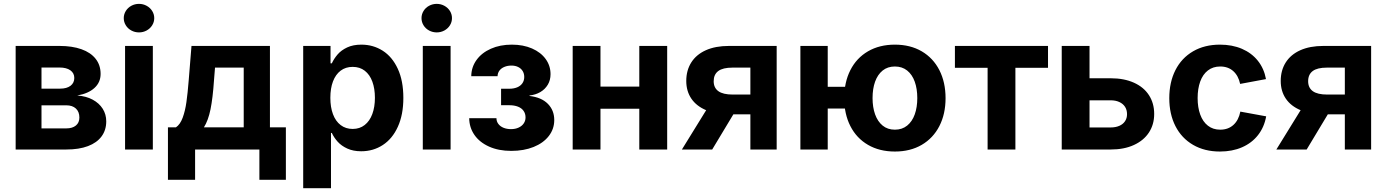

<svg xmlns="http://www.w3.org/2000/svg" viewBox="-20 -788 7310 1012"><path d="M62.5 -545.9H293.9Q360.4 -545.9 409.2 -528.6Q458 -511.2 484.1 -478Q510.3 -444.8 510.3 -398.4Q510.3 -354 478 -324.5Q445.8 -294.9 387.2 -284.7Q434.1 -281.2 468.5 -262.7Q502.9 -244.1 521.5 -214.6Q540 -185.1 540 -148.4Q540 -102.5 515.4 -69.1Q490.7 -35.6 443.6 -17.8Q396.5 0 329.6 0H62.5ZM398.4 -168.5Q398.4 -198.7 380.1 -215.8Q361.8 -232.9 329.6 -232.9H198.7V-111.3H329.6Q361.8 -111.3 380.1 -126.5Q398.4 -141.6 398.4 -168.5ZM371.6 -377Q371.6 -402.8 350.8 -417.5Q330.1 -432.1 293.9 -432.1H198.7V-320.8H296.9Q332 -320.8 351.8 -335.9Q371.6 -351.1 371.6 -377Z M639.2 -545.9H785.6V0H639.2ZM632.3 -692.4Q632.3 -712.7 643.1 -730.1Q653.8 -747.6 672.4 -757.6Q690.9 -767.6 712.6 -767.6Q734.3 -767.6 752.8 -757.5Q771.3 -747.5 782.1 -730.2Q793 -712.9 793 -692.4Q793 -671.9 782.1 -654.6Q771.3 -637.3 752.8 -627.2Q734.3 -617.2 712.6 -617.2Q690.9 -617.2 672.4 -627.2Q653.8 -637.2 643.1 -654.6Q632.3 -672.1 632.3 -692.4Z M865.2 -116.7H907.2Q929.7 -131.8 942.9 -167.7Q956.1 -203.6 962.6 -250Q969.2 -296.4 974.6 -364.3L989.3 -545.9H1402.8V-116.7H1486.8V159.7H1347.2V0H1008.3V159.7H865.2ZM1264.6 -116.7V-431.6H1113.3L1107.9 -364.3Q1101.6 -271 1089.6 -211.9Q1077.6 -152.8 1054.7 -116.7Z M1578.1 -545.9H1722.2V-454.1H1729Q1740.7 -479.5 1759.8 -501.5Q1778.8 -523.4 1810.1 -538.1Q1841.3 -552.7 1884.8 -552.7Q1946.8 -552.7 1997.1 -520.8Q2047.4 -488.8 2076.7 -425.5Q2106 -362.3 2106 -272Q2106 -183.6 2077.1 -120.1Q2048.3 -56.6 1997.8 -23.7Q1947.3 9.3 1883.8 9.3Q1841.8 9.3 1810.8 -4.9Q1779.8 -19 1760.3 -40.5Q1740.7 -62 1729 -87.4H1724.6V204.1H1578.1ZM1956.1 -272.5Q1956.1 -320.8 1942.6 -357.7Q1929.2 -394.5 1902.8 -415Q1876.5 -435.5 1838.9 -435.5Q1801.8 -435.5 1775.4 -415.5Q1749 -395.5 1735.1 -358.9Q1721.2 -322.3 1721.2 -272.5Q1721.2 -223.1 1735.1 -186Q1749 -148.9 1775.6 -128.7Q1802.2 -108.4 1838.9 -108.4Q1876 -108.4 1902.3 -129.2Q1928.7 -149.9 1942.4 -187Q1956.1 -224.1 1956.1 -272.5Z M2208.5 -545.9H2355V0H2208.5ZM2201.7 -692.4Q2201.7 -712.7 2212.4 -730.1Q2223.1 -747.6 2241.7 -757.6Q2260.3 -767.6 2281.9 -767.6Q2303.6 -767.6 2322.1 -757.5Q2340.6 -747.5 2351.5 -730.2Q2362.3 -712.9 2362.3 -692.4Q2362.3 -671.9 2351.5 -654.6Q2340.6 -637.3 2322.1 -627.2Q2303.6 -617.2 2281.9 -617.2Q2260.3 -617.2 2241.7 -627.2Q2223.1 -637.2 2212.4 -654.6Q2201.7 -672.1 2201.7 -692.4Z M2453.1 -165H2596.7Q2596.7 -147.9 2606.7 -134.8Q2616.7 -121.6 2634 -114.5Q2651.4 -107.4 2673.3 -107.4Q2696.3 -107.4 2713.6 -115.5Q2731 -123.5 2740.5 -137.5Q2750 -151.4 2750 -168.9Q2750 -189 2739.7 -203.6Q2729.5 -218.3 2710.2 -225.8Q2690.9 -233.4 2664.6 -233.4H2621.1V-320.3H2664.6Q2688 -320.3 2705.8 -327.6Q2723.6 -335 2733.4 -349.1Q2743.2 -363.3 2743.2 -382.3Q2743.2 -399.9 2734.9 -413.6Q2726.6 -427.2 2711.2 -434.8Q2695.8 -442.4 2675.8 -442.4Q2655.3 -442.4 2638.7 -435.5Q2622.1 -428.7 2612.5 -416Q2603 -403.3 2602.5 -386.2H2463.9Q2464.4 -434.1 2491.7 -471.9Q2519 -509.8 2567.4 -531.2Q2615.7 -552.7 2677.7 -552.7Q2737.8 -552.7 2784.2 -532.5Q2830.6 -512.2 2856.2 -476.8Q2881.8 -441.4 2881.8 -397Q2881.8 -365.7 2867.4 -341.6Q2853 -317.4 2827.9 -302.7Q2802.7 -288.1 2771 -284.7V-282.2Q2834 -274.9 2867.7 -240.7Q2901.4 -206.5 2901.4 -155.3Q2901.4 -108.4 2872.8 -71.3Q2844.2 -34.2 2792.7 -13.4Q2741.2 7.3 2674.8 7.3Q2607.9 7.3 2557.6 -15.4Q2507.3 -38.1 2480.5 -77.1Q2453.6 -116.2 2453.1 -165Z M3390.6 -214.8H3104V-331.5H3390.6ZM3145 0H2998.5V-545.9H3145ZM3496.6 0H3349.6V-545.9H3496.6Z M3935.1 0V-431.6H3840.8Q3790 -431.6 3765.9 -413.6Q3741.7 -395.5 3741.7 -359.9Q3741.7 -325.2 3766.4 -307.4Q3791 -289.6 3842.3 -289.6H3993.2V-185.5H3826.2Q3753.9 -185.5 3702.4 -207Q3650.9 -228.5 3624 -268.1Q3597.2 -307.6 3597.2 -361.3Q3597.2 -417 3623.5 -458.7Q3649.9 -500.5 3700.4 -523.2Q3751 -545.9 3822.3 -545.9H4073.7V0ZM3574.2 0 3728.5 -250H3884.3L3733.9 0Z M4198.7 -545.9H4342.8V0H4198.7ZM4302.2 -330.6H4474.1V-215.8H4302.2ZM4429.7 -270.5Q4429.7 -354.5 4462.2 -418.5Q4494.6 -482.4 4555.2 -517.6Q4615.7 -552.7 4696.8 -552.7Q4777.8 -552.7 4838.1 -517.6Q4898.4 -482.4 4931.2 -418.5Q4963.9 -354.5 4963.9 -270.5Q4963.9 -187 4931.2 -123.3Q4898.4 -59.6 4838.1 -24.4Q4777.8 10.7 4696.8 10.7Q4615.7 10.7 4555.2 -24.4Q4494.6 -59.6 4462.2 -123.3Q4429.7 -187 4429.7 -270.5ZM4814.9 -271Q4814.9 -319.8 4801.5 -357.4Q4788.1 -395 4761.5 -416.3Q4734.9 -437.5 4696.8 -437.5Q4658.7 -437.5 4632.3 -416.3Q4606 -395 4592.5 -357.7Q4579.1 -320.3 4579.1 -271Q4579.1 -222.7 4592.5 -185.1Q4606 -147.5 4632.3 -126Q4658.7 -104.5 4696.8 -104.5Q4734.9 -104.5 4761.5 -126Q4788.1 -147.5 4801.5 -185.1Q4814.9 -222.7 4814.9 -271Z M5185.5 -430.7H5013.2V-545.9H5503.9V-430.7H5332V0H5185.5Z M6063.5 -187.5Q6063.5 -131.8 6035.9 -89.6Q6008.3 -47.4 5956.5 -23.7Q5904.8 0 5834 0H5576.2V-545.9H5722.7V-116.2H5834Q5860.4 -116.2 5879.9 -124.8Q5899.4 -133.3 5909.9 -149.2Q5920.4 -165 5920.4 -186Q5920.4 -208.5 5909.9 -224.9Q5899.4 -241.2 5879.9 -250.2Q5860.4 -259.3 5834 -259.3H5671.4V-375.5H5834Q5904.8 -375.5 5956.8 -352.1Q6008.8 -328.6 6036.1 -286.1Q6063.5 -243.7 6063.5 -187.5Z M6143.1 -270.5Q6143.1 -354.5 6175.5 -418.5Q6208 -482.4 6268.6 -517.6Q6329.1 -552.7 6410.2 -552.7Q6474.6 -552.7 6525.9 -530.8Q6577.1 -508.8 6609.9 -467.8Q6642.6 -426.8 6652.8 -371.1L6516.6 -345.7Q6507.3 -389.2 6480.2 -413.3Q6453.1 -437.5 6411.6 -437.5Q6373.5 -437.5 6346.7 -416.7Q6319.8 -396 6306.2 -358.4Q6292.5 -320.8 6292.5 -271Q6292.5 -221.7 6306.2 -184.1Q6319.8 -146.5 6346.7 -125.5Q6373.5 -104.5 6411.6 -104.5Q6453.6 -104.5 6481.2 -129.6Q6508.8 -154.8 6517.6 -199.7L6653.8 -174.8Q6643.6 -117.7 6610.8 -75.9Q6578.1 -34.2 6526.6 -11.7Q6475.1 10.7 6410.2 10.7Q6329.1 10.7 6268.6 -24.4Q6208 -59.6 6175.5 -123.3Q6143.1 -187 6143.1 -270.5Z M7068.4 0V-431.6H6974.1Q6923.3 -431.6 6899.2 -413.6Q6875 -395.5 6875 -359.9Q6875 -325.2 6899.7 -307.4Q6924.3 -289.6 6975.6 -289.6H7126.5V-185.5H6959.5Q6887.2 -185.5 6835.7 -207Q6784.2 -228.5 6757.3 -268.1Q6730.5 -307.6 6730.5 -361.3Q6730.5 -417 6756.8 -458.7Q6783.2 -500.5 6833.7 -523.2Q6884.3 -545.9 6955.6 -545.9H7207V0ZM6707.5 0 6861.8 -250H7017.6L6867.2 0Z"/></svg>

Font: Inter RS Variable
Style: Regular
Weight: 400
Designer: Rasmus Andersson (customised by Maria Ramos and Noel Pretorius)
Foundry: rsms
Version: Version 3.001;Glyphs 3.2.3 (3260)